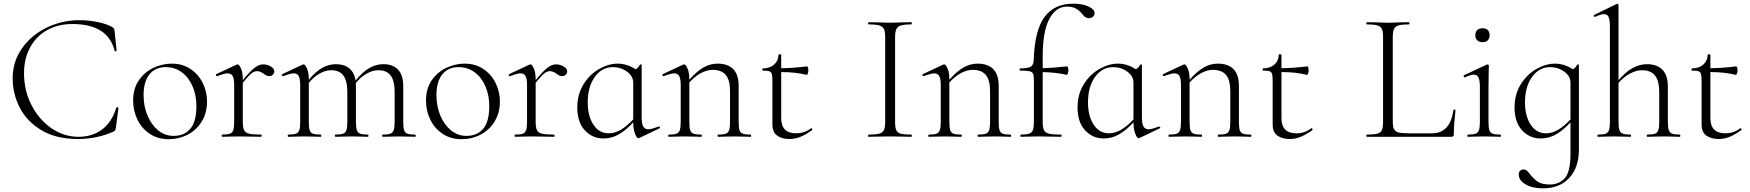

<svg xmlns="http://www.w3.org/2000/svg" viewBox="-20 -746 9542 1047"><path d="M591 -599Q599 -594 601.5 -589.5Q604 -585 605 -575L616 -470Q616 -467 611 -466.5Q606 -466 605 -469Q569 -615 374 -615Q296 -615 236.5 -581.5Q177 -548 144 -487Q111 -426 111 -346Q111 -252 152 -172.5Q193 -93 261 -46.5Q329 0 408 0Q482 0 535.5 -39Q589 -78 614 -158Q614 -161 618 -161Q621 -161 623.5 -160Q626 -159 626 -157L612 -50Q610 -38 607.5 -34.5Q605 -31 596 -27Q507 12 405 12Q285 12 205 -36.5Q125 -85 87 -160.5Q49 -236 49 -319Q49 -410 100 -482.5Q151 -555 235 -595.5Q319 -636 413 -636Q462 -636 511.5 -626Q561 -616 591 -599Z M706 -198Q706 -263 737.5 -308.5Q769 -354 817.5 -376.5Q866 -399 917 -399Q975 -399 1018.5 -370Q1062 -341 1085.5 -293.5Q1109 -246 1109 -193Q1109 -131 1080.5 -84Q1052 -37 1004 -12Q956 13 899 13Q842 13 798 -15.5Q754 -44 730 -92.5Q706 -141 706 -198ZM1051 -167Q1051 -227 1030 -275.5Q1009 -324 971 -352Q933 -380 884 -380Q827 -380 795 -340.5Q763 -301 763 -227Q763 -167 784 -116.5Q805 -66 842 -35.5Q879 -5 927 -5Q985 -5 1018 -44Q1051 -83 1051 -167Z M1476 -357Q1476 -347 1468.5 -339Q1461 -331 1447 -331Q1437 -331 1429 -336.5Q1421 -342 1419 -343Q1400 -358 1381 -358Q1367 -358 1351.5 -346Q1336 -334 1304 -295V-81Q1304 -51 1311 -36.5Q1318 -22 1338.5 -17Q1359 -12 1404 -12Q1407 -12 1407 -6Q1407 0 1404 0Q1372 0 1353 -1L1281 -2L1228 -1Q1215 0 1192 0Q1189 0 1189 -6Q1189 -12 1192 -12Q1221 -12 1234 -17Q1247 -22 1252 -36.5Q1257 -51 1257 -81V-281Q1257 -316 1249 -331Q1241 -346 1221 -346Q1205 -346 1165 -331H1163Q1159 -331 1157.5 -335.5Q1156 -340 1160 -342L1271 -394Q1273 -395 1276 -395Q1284 -395 1294 -372.5Q1304 -350 1304 -315V-309Q1345 -359 1369 -377Q1393 -395 1415 -395Q1437 -395 1456.5 -383.5Q1476 -372 1476 -357Z M2244 0Q2221 0 2208 -1L2155 -2L2103 -1Q2089 0 2066 0Q2064 0 2064 -6Q2064 -12 2066 -12Q2095 -12 2108.5 -17Q2122 -22 2127 -36.5Q2132 -51 2132 -81V-244Q2132 -305 2110.5 -334Q2089 -363 2043 -363Q2012 -363 1979.5 -344.5Q1947 -326 1920 -293Q1921 -288 1921 -275V-81Q1921 -51 1926 -36.5Q1931 -22 1944.5 -17Q1958 -12 1987 -12Q1989 -12 1989 -6Q1989 0 1987 0Q1964 0 1950 -1L1898 -2L1845 -1Q1832 0 1809 0Q1806 0 1806 -6Q1806 -12 1809 -12Q1838 -12 1851 -17Q1864 -22 1869 -36.5Q1874 -51 1874 -81V-244Q1874 -305 1852.5 -334Q1831 -363 1786 -363Q1755 -363 1723 -345Q1691 -327 1664 -294V-81Q1664 -51 1668.5 -36.5Q1673 -22 1686.5 -17Q1700 -12 1729 -12Q1732 -12 1732 -6Q1732 0 1729 0Q1706 0 1693 -1L1641 -2L1588 -1Q1575 0 1552 0Q1549 0 1549 -6Q1549 -12 1552 -12Q1581 -12 1594 -17Q1607 -22 1612 -36.5Q1617 -51 1617 -81V-281Q1617 -316 1609 -331Q1601 -346 1581 -346Q1565 -346 1525 -331H1523Q1519 -331 1517.5 -335.5Q1516 -340 1520 -342L1631 -394Q1633 -395 1636 -395Q1644 -395 1654 -372.5Q1664 -350 1664 -315V-311Q1701 -356 1737 -376Q1773 -396 1812 -396Q1857 -396 1884.5 -373.5Q1912 -351 1919 -307Q1957 -354 1994 -375Q2031 -396 2070 -396Q2123 -396 2151 -366Q2179 -336 2179 -275V-81Q2179 -51 2183.5 -36.5Q2188 -22 2201.5 -17Q2215 -12 2244 -12Q2247 -12 2247 -6Q2247 0 2244 0Z M2303 -198Q2303 -263 2334.5 -308.5Q2366 -354 2414.5 -376.5Q2463 -399 2514 -399Q2572 -399 2615.5 -370Q2659 -341 2682.5 -293.5Q2706 -246 2706 -193Q2706 -131 2677.5 -84Q2649 -37 2601 -12Q2553 13 2496 13Q2439 13 2395 -15.5Q2351 -44 2327 -92.5Q2303 -141 2303 -198ZM2648 -167Q2648 -227 2627 -275.5Q2606 -324 2568 -352Q2530 -380 2481 -380Q2424 -380 2392 -340.5Q2360 -301 2360 -227Q2360 -167 2381 -116.5Q2402 -66 2439 -35.5Q2476 -5 2524 -5Q2582 -5 2615 -44Q2648 -83 2648 -167Z M3073 -357Q3073 -347 3065.5 -339Q3058 -331 3044 -331Q3034 -331 3026 -336.5Q3018 -342 3016 -343Q2997 -358 2978 -358Q2964 -358 2948.5 -346Q2933 -334 2901 -295V-81Q2901 -51 2908 -36.5Q2915 -22 2935.5 -17Q2956 -12 3001 -12Q3004 -12 3004 -6Q3004 0 3001 0Q2969 0 2950 -1L2878 -2L2825 -1Q2812 0 2789 0Q2786 0 2786 -6Q2786 -12 2789 -12Q2818 -12 2831 -17Q2844 -22 2849 -36.5Q2854 -51 2854 -81V-281Q2854 -316 2846 -331Q2838 -346 2818 -346Q2802 -346 2762 -331H2760Q2756 -331 2754.5 -335.5Q2753 -340 2757 -342L2868 -394Q2870 -395 2873 -395Q2881 -395 2891 -372.5Q2901 -350 2901 -315V-309Q2942 -359 2966 -377Q2990 -395 3012 -395Q3034 -395 3053.5 -383.5Q3073 -372 3073 -357Z M3574 -56Q3578 -56 3579 -51.5Q3580 -47 3576 -46L3465 7L3461 8Q3452 8 3442.5 -17.5Q3433 -43 3433 -79Q3397 -39 3357.5 -15Q3318 9 3271 9Q3210 9 3169 -35.5Q3128 -80 3128 -160Q3128 -232 3162 -286.5Q3196 -341 3247.5 -370Q3299 -399 3348 -399Q3375 -399 3400.5 -390.5Q3426 -382 3446 -368Q3462 -377 3470 -394Q3471 -395 3475 -394.5Q3479 -394 3479 -392V-106Q3479 -72 3487.5 -56.5Q3496 -41 3516 -41Q3526 -41 3540.5 -45.5Q3555 -50 3572 -56ZM3433 -95V-295Q3433 -331 3399 -355.5Q3365 -380 3323 -380Q3262 -380 3223.5 -326.5Q3185 -273 3185 -188Q3185 -113 3216 -66Q3247 -19 3300 -19Q3363 -19 3433 -95Z M4073 0Q4050 0 4037 -1L3985 -2L3932 -1Q3919 0 3896 0Q3893 0 3893 -6Q3893 -12 3896 -12Q3925 -12 3938 -17Q3951 -22 3956 -36.5Q3961 -51 3961 -81V-248Q3961 -309 3938 -337Q3915 -365 3866 -365Q3834 -365 3800.5 -346.5Q3767 -328 3739 -296V-81Q3739 -51 3743.5 -36.5Q3748 -22 3761.5 -17Q3775 -12 3804 -12Q3807 -12 3807 -6Q3807 0 3804 0Q3781 0 3768 -1L3716 -2L3663 -1Q3650 0 3627 0Q3624 0 3624 -6Q3624 -12 3627 -12Q3656 -12 3669 -17Q3682 -22 3687 -36.5Q3692 -51 3692 -81V-281Q3692 -316 3684 -331Q3676 -346 3656 -346Q3640 -346 3600 -331H3598Q3594 -331 3592.5 -335.5Q3591 -340 3595 -342L3706 -394Q3708 -395 3711 -395Q3719 -395 3729 -372.5Q3739 -350 3739 -315V-311Q3779 -357 3816 -378Q3853 -399 3893 -399Q3949 -399 3978.5 -369Q4008 -339 4008 -278V-81Q4008 -51 4012.5 -36.5Q4017 -22 4030.5 -17Q4044 -12 4073 -12Q4076 -12 4076 -6Q4076 0 4073 0Z M4404 -47Q4407 -47 4409 -42.5Q4411 -38 4408 -36Q4371 -10 4343 1Q4315 12 4285 12Q4244 12 4218 -6.5Q4192 -25 4192 -68V-306Q4192 -333 4188.5 -343.5Q4185 -354 4175 -357.5Q4165 -361 4140 -361Q4137 -361 4137 -367Q4137 -373 4140 -373Q4178 -373 4201.5 -394Q4225 -415 4225 -447Q4225 -450 4233 -450Q4240 -450 4240 -447V-374Q4308 -375 4381 -384Q4384 -384 4386 -377.5Q4388 -371 4388 -361Q4388 -353 4385 -345Q4382 -337 4378 -338Q4318 -353 4240 -353V-102Q4240 -19 4321 -19Q4367 -19 4402 -46Z M4950 -12Q4952 -12 4952 -6Q4952 0 4950 0Q4920 0 4903 -1L4833 -2L4766 -1Q4748 0 4717 0Q4714 0 4714 -6Q4714 -12 4717 -12Q4756 -12 4774.5 -17Q4793 -22 4800 -36.5Q4807 -51 4807 -81V-544Q4807 -574 4800 -588Q4793 -602 4774.5 -607.5Q4756 -613 4717 -613Q4714 -613 4714 -619Q4714 -625 4717 -625L4766 -624Q4808 -622 4833 -622Q4861 -622 4903 -624L4950 -625Q4952 -625 4952 -619Q4952 -613 4950 -613Q4911 -613 4892.5 -607Q4874 -601 4867.5 -586.5Q4861 -572 4861 -542V-81Q4861 -50 4867.5 -36Q4874 -22 4892 -17Q4910 -12 4950 -12Z M5491 0Q5468 0 5455 -1L5403 -2L5350 -1Q5337 0 5314 0Q5311 0 5311 -6Q5311 -12 5314 -12Q5343 -12 5356 -17Q5369 -22 5374 -36.5Q5379 -51 5379 -81V-248Q5379 -309 5356 -337Q5333 -365 5284 -365Q5252 -365 5218.5 -346.5Q5185 -328 5157 -296V-81Q5157 -51 5161.5 -36.5Q5166 -22 5179.5 -17Q5193 -12 5222 -12Q5225 -12 5225 -6Q5225 0 5222 0Q5199 0 5186 -1L5134 -2L5081 -1Q5068 0 5045 0Q5042 0 5042 -6Q5042 -12 5045 -12Q5074 -12 5087 -17Q5100 -22 5105 -36.5Q5110 -51 5110 -81V-281Q5110 -316 5102 -331Q5094 -346 5074 -346Q5058 -346 5018 -331H5016Q5012 -331 5010.5 -335.5Q5009 -340 5013 -342L5124 -394Q5126 -395 5129 -395Q5137 -395 5147 -372.5Q5157 -350 5157 -315V-311Q5197 -357 5234 -378Q5271 -399 5311 -399Q5367 -399 5396.5 -369Q5426 -339 5426 -278V-81Q5426 -51 5430.5 -36.5Q5435 -22 5448.5 -17Q5462 -12 5491 -12Q5494 -12 5494 -6Q5494 0 5491 0Z M5949 -675Q5949 -662 5940 -654.5Q5931 -647 5918 -647Q5908 -647 5900 -651.5Q5892 -656 5882 -669Q5865 -690 5845.5 -700Q5826 -710 5799 -710Q5738 -710 5702 -642.5Q5666 -575 5666 -439V-374Q5713 -375 5799 -384Q5802 -384 5804 -377.5Q5806 -371 5806 -361Q5806 -353 5803 -345Q5800 -337 5796 -338Q5741 -351 5666 -353V-81Q5666 -50 5673 -36Q5680 -22 5700.5 -17Q5721 -12 5767 -12Q5769 -12 5769 -6Q5769 0 5767 0L5703 -1Q5683 -2 5641 -2L5586 -1Q5572 0 5547 0Q5544 0 5544 -6Q5544 -12 5547 -12Q5578 -12 5592.5 -17.5Q5607 -23 5612.5 -37Q5618 -51 5618 -81V-306Q5618 -333 5613.5 -343.5Q5609 -354 5594.5 -357.5Q5580 -361 5543 -361Q5540 -361 5540 -367Q5540 -373 5543 -373Q5586 -373 5601 -382.5Q5616 -392 5617 -418Q5622 -580 5675.5 -653Q5729 -726 5833 -726Q5883 -726 5916 -710.5Q5949 -695 5949 -675Z M6302 -56Q6306 -56 6307 -51.5Q6308 -47 6304 -46L6193 7L6189 8Q6180 8 6170.5 -17.5Q6161 -43 6161 -79Q6125 -39 6085.5 -15Q6046 9 5999 9Q5938 9 5897 -35.5Q5856 -80 5856 -160Q5856 -232 5890 -286.5Q5924 -341 5975.5 -370Q6027 -399 6076 -399Q6103 -399 6128.5 -390.5Q6154 -382 6174 -368Q6190 -377 6198 -394Q6199 -395 6203 -394.5Q6207 -394 6207 -392V-106Q6207 -72 6215.5 -56.5Q6224 -41 6244 -41Q6254 -41 6268.5 -45.5Q6283 -50 6300 -56ZM6161 -95V-295Q6161 -331 6127 -355.5Q6093 -380 6051 -380Q5990 -380 5951.5 -326.5Q5913 -273 5913 -188Q5913 -113 5944 -66Q5975 -19 6028 -19Q6091 -19 6161 -95Z M6801 0Q6778 0 6765 -1L6713 -2L6660 -1Q6647 0 6624 0Q6621 0 6621 -6Q6621 -12 6624 -12Q6653 -12 6666 -17Q6679 -22 6684 -36.5Q6689 -51 6689 -81V-248Q6689 -309 6666 -337Q6643 -365 6594 -365Q6562 -365 6528.5 -346.5Q6495 -328 6467 -296V-81Q6467 -51 6471.5 -36.5Q6476 -22 6489.5 -17Q6503 -12 6532 -12Q6535 -12 6535 -6Q6535 0 6532 0Q6509 0 6496 -1L6444 -2L6391 -1Q6378 0 6355 0Q6352 0 6352 -6Q6352 -12 6355 -12Q6384 -12 6397 -17Q6410 -22 6415 -36.5Q6420 -51 6420 -81V-281Q6420 -316 6412 -331Q6404 -346 6384 -346Q6368 -346 6328 -331H6326Q6322 -331 6320.5 -335.5Q6319 -340 6323 -342L6434 -394Q6436 -395 6439 -395Q6447 -395 6457 -372.5Q6467 -350 6467 -315V-311Q6507 -357 6544 -378Q6581 -399 6621 -399Q6677 -399 6706.5 -369Q6736 -339 6736 -278V-81Q6736 -51 6740.5 -36.5Q6745 -22 6758.5 -17Q6772 -12 6801 -12Q6804 -12 6804 -6Q6804 0 6801 0Z M7132 -47Q7135 -47 7137 -42.5Q7139 -38 7136 -36Q7099 -10 7071 1Q7043 12 7013 12Q6972 12 6946 -6.5Q6920 -25 6920 -68V-306Q6920 -333 6916.5 -343.5Q6913 -354 6903 -357.5Q6893 -361 6868 -361Q6865 -361 6865 -367Q6865 -373 6868 -373Q6906 -373 6929.5 -394Q6953 -415 6953 -447Q6953 -450 6961 -450Q6968 -450 6968 -447V-374Q7036 -375 7109 -384Q7112 -384 7114 -377.5Q7116 -371 7116 -361Q7116 -353 7113 -345Q7110 -337 7106 -338Q7046 -353 6968 -353V-102Q6968 -19 7049 -19Q7095 -19 7130 -46Z M7575 -85Q7575 -56 7581.5 -42.5Q7588 -29 7605.5 -24Q7623 -19 7661 -19H7789Q7888 -19 7906 -146Q7906 -149 7911.5 -148.5Q7917 -148 7917 -145Q7908 -66 7908 -15Q7908 -7 7905 -3.5Q7902 0 7893 0H7433Q7431 0 7431 -6Q7431 -12 7433 -12Q7472 -12 7490.5 -17Q7509 -22 7515.5 -36.5Q7522 -51 7522 -81V-544Q7522 -574 7515.5 -588Q7509 -602 7490.5 -607.5Q7472 -613 7433 -613Q7431 -613 7431 -619Q7431 -625 7433 -625L7482 -624Q7524 -622 7548 -622Q7575 -622 7617 -624L7664 -625Q7666 -625 7666 -619Q7666 -613 7664 -613Q7625 -613 7606.5 -607.5Q7588 -602 7581.5 -587.5Q7575 -573 7575 -543Z M7984 -12Q8013 -12 8026.5 -17Q8040 -22 8045 -36.5Q8050 -51 8050 -81V-270Q8050 -307 8042.5 -323Q8035 -339 8017 -339Q7998 -339 7969 -324H7968Q7964 -324 7962 -329Q7960 -334 7964 -336L8088 -394L8092 -395Q8094 -395 8096.5 -393Q8099 -391 8099 -388Q8099 -382 8098 -348.5Q8097 -315 8097 -271V-81Q8097 -51 8101.5 -36.5Q8106 -22 8119.5 -17Q8133 -12 8162 -12Q8165 -12 8165 -6Q8165 0 8162 0Q8139 0 8126 -1L8073 -2L8021 -1Q8007 0 7984 0Q7982 0 7982 -6Q7982 -12 7984 -12ZM8025 -554Q8025 -572 8035.5 -582Q8046 -592 8065 -592Q8083 -592 8093 -582Q8103 -572 8103 -554Q8103 -536 8093 -526Q8083 -516 8065 -516Q8046 -516 8035.5 -526Q8025 -536 8025 -554Z M8590 -392V70Q8590 166 8538 223.5Q8486 281 8394 281Q8335 281 8298.5 259Q8262 237 8262 206Q8262 192 8269.5 185Q8277 178 8287 178Q8298 178 8306 184.5Q8314 191 8324 205Q8345 231 8367 245.5Q8389 260 8431 260Q8483 260 8513.5 225Q8544 190 8544 94V-79Q8508 -39 8468.5 -15Q8429 9 8382 9Q8321 9 8280 -35.5Q8239 -80 8239 -160Q8239 -232 8273 -286.5Q8307 -341 8358.5 -370Q8410 -399 8459 -399Q8486 -399 8511.5 -390.5Q8537 -382 8557 -368Q8573 -377 8581 -394Q8582 -395 8586 -394.5Q8590 -394 8590 -392ZM8544 -95V-295Q8544 -331 8510 -355.5Q8476 -380 8434 -380Q8373 -380 8334.5 -326.5Q8296 -273 8296 -188Q8296 -113 8327 -66Q8358 -19 8411 -19Q8474 -19 8544 -95Z M9141 0Q9118 0 9104 -1L9052 -2L8999 -1Q8986 0 8963 0Q8960 0 8960 -6Q8960 -12 8963 -12Q8992 -12 9005 -17Q9018 -22 9023 -36.5Q9028 -51 9028 -81V-244Q9028 -305 9005 -334Q8982 -363 8934 -363Q8902 -363 8868 -344.5Q8834 -326 8806 -294V-81Q8806 -51 8811 -36.5Q8816 -22 8829.5 -17Q8843 -12 8872 -12Q8874 -12 8874 -6Q8874 0 8872 0Q8849 0 8835 -1L8783 -2L8730 -1Q8717 0 8694 0Q8691 0 8691 -6Q8691 -12 8694 -12Q8723 -12 8736 -17Q8749 -22 8754 -36.5Q8759 -51 8759 -81V-600Q8759 -637 8752 -653Q8745 -669 8727 -669Q8710 -669 8679 -654H8677Q8673 -654 8671.5 -659Q8670 -664 8674 -665L8797 -725H8799Q8806 -725 8806 -718V-309Q8846 -355 8883.5 -375.5Q8921 -396 8961 -396Q9016 -396 9045.5 -365.5Q9075 -335 9075 -275V-81Q9075 -51 9080 -36.5Q9085 -22 9098.5 -17Q9112 -12 9141 -12Q9143 -12 9143 -6Q9143 0 9141 0Z M9471 -47Q9474 -47 9476 -42.5Q9478 -38 9475 -36Q9438 -10 9410 1Q9382 12 9352 12Q9311 12 9285 -6.5Q9259 -25 9259 -68V-306Q9259 -333 9255.5 -343.5Q9252 -354 9242 -357.5Q9232 -361 9207 -361Q9204 -361 9204 -367Q9204 -373 9207 -373Q9245 -373 9268.5 -394Q9292 -415 9292 -447Q9292 -450 9300 -450Q9307 -450 9307 -447V-374Q9375 -375 9448 -384Q9451 -384 9453 -377.5Q9455 -371 9455 -361Q9455 -353 9452 -345Q9449 -337 9445 -338Q9385 -353 9307 -353V-102Q9307 -19 9388 -19Q9434 -19 9469 -46Z"/></svg>

Font: Cormorant Infant Light
Style: Regular
Weight: 300
Designer: Christian Thalmann (Catharsis Fonts)
Version: Version 3.000